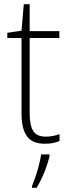

<svg xmlns="http://www.w3.org/2000/svg" viewBox="-20 -744 328 919"><path d="M199 -90Q218 -90 235 -93.5Q252 -97 265 -102V-69Q251 -63 234 -59.5Q217 -56 194 -56Q134 -56 108.5 -92.5Q83 -129 83 -199V-562H15V-587L83 -597L94 -724H122V-595H264V-562H122V-201Q122 -146 138.5 -118Q155 -90 199 -90ZM217 3Q209 39 192.5 80Q176 121 155 155H133V147Q140 130 149.5 102.5Q159 75 166.5 45.5Q174 16 177 -5H217Z"/></svg>

Font: Noto Sans Malayalam UI SemiCondensed ExtraLight
Style: Regular
Weight: 200
Width: 4
Designer: Jelle Bosma - Monotype Design Team
Foundry: Monotype Imaging Inc.
Version: Version 2.104; ttfautohint (v1.8.4.7-5d5b)